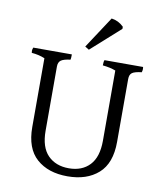

<svg xmlns="http://www.w3.org/2000/svg" viewBox="-91 -1002 847 990"><g transform="rotate(10 332.5 -506.5)"><path d="M477 -884 325 -748 304 -761 413 -927Q450 -922 477 -895ZM616 -709Q617 -705 617 -698Q617 -691 614 -681Q578 -677 564.5 -667.5Q551 -658 551 -634V-305Q551 -193 490.5 -139.5Q430 -86 329 -86Q228 -86 167.5 -139.5Q107 -193 107 -305V-665Q76 -678 38 -681Q37 -685 37 -692Q37 -699 41 -709H243Q243 -689 241 -681Q206 -677 192 -667Q178 -657 178 -634V-298Q178 -212 219 -170Q260 -128 329 -128Q398 -128 438 -170.5Q478 -213 478 -298V-666Q450 -677 410 -681Q410 -701 414 -709Z"/></g></svg>

Font: Halant
Style: Regular
Weight: 400
Designer: Hitesh Malaviya (Devanagari), Satya Rajpurohit (Latin)
Foundry: Indian Type Foundry
Version: Version 1.100;PS 1.0;hotconv 1.0.78;makeotf.lib2.5.61930; tt